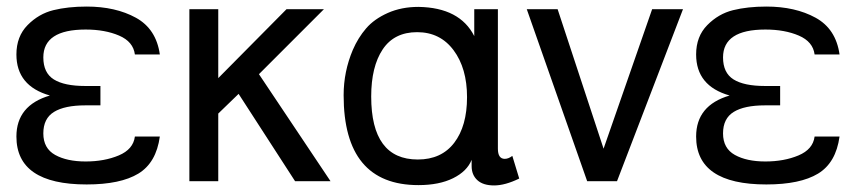

<svg xmlns="http://www.w3.org/2000/svg" viewBox="-20 -552 2608 585"><path d="M467 -136Q456 -56 401.5 -23Q347 10 244 10Q30 10 30 -136Q30 -231 132 -261Q30 -290 30 -386Q30 -441 64 -475.5Q98 -510 142.5 -521Q187 -532 244 -532Q332 -532 394 -498Q456 -464 467 -386H391Q386 -425 343 -443.5Q300 -462 241 -462Q112 -462 112 -377Q112 -330 144 -310Q176 -290 240 -290H286V-231H240Q177 -231 144.5 -211Q112 -191 112 -145.5Q112 -100 148 -80Q184 -60 241 -60Q298 -60 342 -78.5Q386 -97 391 -136Z M987 0H879L707 -266L645 -206V0H557V-524H645V-314L853 -524H967L769 -326Z M1111 -258Q1111 -66 1253 -66Q1325 -66 1364 -117Q1403 -168 1403 -256Q1403 -344 1362 -399Q1321 -454 1251 -454Q1181 -454 1146 -401.5Q1111 -349 1111 -258ZM1027 -262Q1027 -334 1055 -400Q1071 -437 1095.5 -465.5Q1120 -494 1161.5 -512.5Q1203 -531 1255 -531Q1381 -529 1425 -442V-524H1497V-99Q1497 -68 1518 -68Q1529 -68 1541 -77L1562 -8Q1519 13 1485.5 13Q1452 13 1434.5 -3Q1417 -19 1417 -46V-65Q1403 -30 1360.5 -9Q1318 12 1255 12Q1027 12 1027 -262Z M1860 0H1769L1585 -524H1679L1819 -99L1967 -524H2061Z M2538 -136Q2527 -56 2472.5 -23Q2418 10 2315 10Q2101 10 2101 -136Q2101 -231 2203 -261Q2101 -290 2101 -386Q2101 -441 2135 -475.5Q2169 -510 2213.5 -521Q2258 -532 2315 -532Q2403 -532 2465 -498Q2527 -464 2538 -386H2462Q2457 -425 2414 -443.5Q2371 -462 2312 -462Q2183 -462 2183 -377Q2183 -330 2215 -310Q2247 -290 2311 -290H2357V-231H2311Q2248 -231 2215.5 -211Q2183 -191 2183 -145.5Q2183 -100 2219 -80Q2255 -60 2312 -60Q2369 -60 2413 -78.5Q2457 -97 2462 -136Z"/></svg>

Font: Autonym
Style: Regular
Weight: 500
Version: Version 1.0.20131126